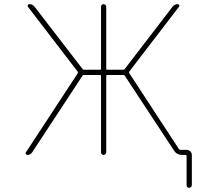

<svg xmlns="http://www.w3.org/2000/svg" viewBox="-20 -773 1040 929"><path d="M882.8 123V-18.6Q882.8 -23.4 877.9 -23.4H860.4Q835.9 -23.4 822.3 -43.9L584 -406.2Q581.1 -410.2 577.1 -410.2H498Q494.1 -410.2 494.1 -405.3V-36.1Q494.1 -31.2 490.2 -27.3Q486.3 -23.4 481 -23.4Q475.6 -23.4 472.2 -27.3Q468.8 -31.2 468.8 -36.1V-405.3Q468.8 -410.2 463.9 -410.2H385.7Q380.9 -410.2 378.9 -406.2L135.7 -36.1Q127.9 -23.4 112.3 -23.4Q107.4 -23.4 105.5 -27.3Q103.5 -29.3 103.5 -31.2Q103.5 -34.2 105.5 -36.1L356.4 -418.9Q358.4 -422.9 355.5 -426.8L115.2 -740.2Q112.3 -744.1 114.7 -748.5Q117.2 -752.9 122.1 -752.9Q137.7 -752.9 147.5 -740.2L379.9 -438.5Q382.8 -435.5 386.7 -435.5H463.9Q468.8 -435.5 468.8 -439.5V-740.2Q468.8 -745.1 472.2 -749Q475.6 -752.9 481 -752.9Q486.3 -752.9 490.2 -749Q494.1 -745.1 494.1 -740.2V-439.5Q494.1 -435.5 498 -435.5H576.2Q580.1 -435.5 583 -438.5L815.4 -741.2Q825.2 -752.9 840.8 -752.9Q844.7 -752.9 847.2 -748.5Q849.6 -744.1 846.7 -741.2L605.5 -426.8Q603.5 -422.9 605.5 -418.9L845.7 -51.8Q848.6 -47.9 852.5 -47.9H883.8Q893.6 -47.9 900.9 -40.5Q908.2 -33.2 908.2 -23.4V123Q908.2 127.9 904.3 131.8Q900.4 135.7 895 135.7Q889.6 135.7 886.2 131.8Q882.8 127.9 882.8 123Z"/></svg>

Font: Rounded Mgen+ 1mn thin
Style: Regular
Weight: 100
Designer: [Source Han Sans]
Ryoko NISHIZUKA  (kana & ideographs); Paul D. Hunt (Latin, Greek & Cyrillic); Wenlong ZHANG  (bopomofo
Version: Version 1.059.20150602